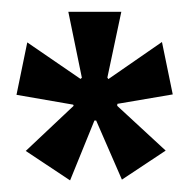

<svg xmlns="http://www.w3.org/2000/svg" viewBox="-20 -700 323 326"><path d="M23.7 -443.7 105 -520.3 104.3 -522.3 8 -539 26.3 -628 116.7 -566 119 -568 96 -680H186L162.3 -568.3L164 -565.7L255 -628.7L273.3 -539.7L179.3 -523.7L179 -520.3L261.3 -444.3L187 -395L143.3 -495.3H140.3L99 -393.7Z"/></svg>

Font: Bricolage Grotesque 96pt Condensed ExBd
Style: Regular
Weight: 800
Width: 3
Designer: Mathieu Triay
Foundry: Atelier Triay
Version: Version 1.001;Glyphs 3.2 (3207)